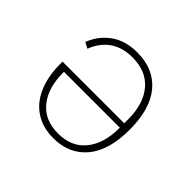

<svg xmlns="http://www.w3.org/2000/svg" viewBox="-131 -689 863 863"><g transform="rotate(45 300.0 -258.0)"><path d="M477 -261V-287Q477 -384 429.5 -440.5Q382 -497 294 -497Q232 -497 189 -468Q146 -439 123 -381L95 -396Q118 -456 168.5 -492Q219 -528 294 -528Q398 -528 456.5 -459Q515 -390 515 -258Q515 -126 457 -57Q399 12 299 12Q247 12 207 -6.5Q167 -25 140 -59Q113 -93 99 -140.5Q85 -188 85 -247V-261ZM122 -228Q122 -131 168 -74.5Q214 -18 299 -18Q384 -18 430.5 -75Q477 -132 477 -229V-233H122Z"/></g></svg>

Font: IBM Plex Mono ExtLt
Style: Regular
Weight: 200
Monospace: yes
Designer: Mike Abbink, Paul van der Laan, Pieter van Rosmalen
Foundry: Bold Monday
Version: Version 2.3